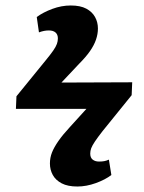

<svg xmlns="http://www.w3.org/2000/svg" viewBox="-20 -604 524 700"><path d="M262 76Q227 76 205 64.5Q183 53 172.5 34Q162 15 162 -8Q162 -29 169.5 -48Q177 -67 193 -90Q209 -113 235 -141L295 -207H38L40 -253L145 -382Q164 -405 174 -419.5Q184 -434 187.5 -444Q191 -454 191 -464Q191 -478 182.5 -485.5Q174 -493 158 -493Q150 -493 141.5 -491.5Q133 -490 122 -486L114 -542Q137 -559 170.5 -571.5Q204 -584 238 -584Q273 -584 294.5 -572.5Q316 -561 326.5 -542Q337 -523 337 -500Q337 -480 330 -459.5Q323 -439 308 -417.5Q293 -396 268 -371L204 -303L462 -304L460 -257L354 -126Q336 -103 326 -88Q316 -73 312.5 -63.5Q309 -54 309 -44Q309 -29 318 -22Q327 -15 341 -15Q352 -15 360 -16.5Q368 -18 377 -22L386 34Q364 51 329.5 63.5Q295 76 262 76Z"/></svg>

Font: Literata
Style: Bold Italic
Weight: 700
Italic angle: -2°
Designer: Latin by Veronika Burian and Jose Scaglione. Greek by Irene Vlachou. Cyrillic by Vera Evstafieva
Foundry: TypeTogether
Version: Version 3.103;gftools[0.9.29]